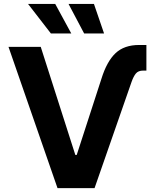

<svg xmlns="http://www.w3.org/2000/svg" viewBox="-20 -969 798 989"><path d="M502.6 -563.7Q530.2 -652.5 575 -694.9Q619.7 -737.3 696.6 -737.3H734.1V-605.4H717.3Q692.5 -605.4 680.1 -590.6Q667.7 -575.8 657.4 -546.4L467.1 0H276.2L23.8 -727.5H189.9L368 -171H375.2ZM413.4 -796.7 333 -948.7H463.9L516 -796.7ZM242.1 -796.7 124.5 -948.7H264.5L347.1 -796.7Z"/></svg>

Font: Inter Variable LoSnoCo
Style: Regular
Weight: 400
Designer: Rasmus Andersson
Foundry: rsms
Version: Version 4.000;git-a52131595; featfreeze: case,dlig,ss01,ss02